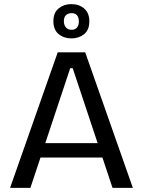

<svg xmlns="http://www.w3.org/2000/svg" viewBox="-20 -915 695 935"><path d="M29 0 261 -660H395L627 0H528L334 -583H322L128 0ZM139 -148V-218H528V-148ZM328 -728Q291 -728 265.5 -749Q240 -770 240 -812Q240 -853 265.5 -874Q291 -895 327 -895Q365 -895 390 -873.5Q415 -852 415 -811Q415 -769 389.5 -748.5Q364 -728 328 -728ZM329 -770Q346 -770 355 -781Q364 -792 364 -810Q364 -830 355 -840.5Q346 -851 329 -851Q311 -851 301 -841Q291 -831 291 -812Q291 -793 301 -781.5Q311 -770 329 -770Z"/></svg>

Font: Bricolage Grotesque 17pt
Style: Regular
Weight: 400
Version: Version 1.001;gftools[0.9.33.dev8+g029e19f]